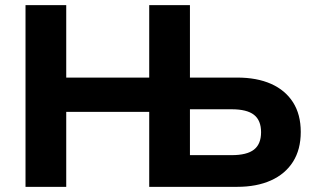

<svg xmlns="http://www.w3.org/2000/svg" viewBox="-20 -725 1225 745"><path d="M79 0V-705H237V-424H559V-705H717V-424H900Q977 -424 1032 -399.5Q1087 -375 1117 -328Q1147 -281 1147 -213Q1147 -145 1117 -97.5Q1087 -50 1031.5 -25Q976 0 900 0H559V-291H237V0ZM717 -123H879Q938 -123 965.5 -144.5Q993 -166 993 -212Q993 -258 965.5 -279.5Q938 -301 879 -301H717Z"/></svg>

Font: Nunito Sans 10pt ExtraBold
Style: Regular
Weight: 800
Designer: Vernon Adams
Foundry: Vernon Adams
Version: Version 3.101;gftools[0.9.27]